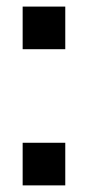

<svg xmlns="http://www.w3.org/2000/svg" viewBox="-20 -560 265 583"><path d="M48.8 2.9V-126.5H178.2V2.9ZM48.8 -410.6V-540H178.2V-410.6Z"/></svg>

Font: Oxygen
Style: Bold
Weight: 700
Designer: vernon adams
Foundry: Vernon Adams
Version: Version 0.2.3 webfont; ttfautohint (v0.93.3-1d66) -l 8 -r 50